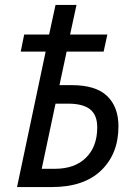

<svg xmlns="http://www.w3.org/2000/svg" viewBox="-20 -758 551 778"><path d="M165 -549H64L78 -618H179L205 -738H290L264 -618H415L400 -549H250L221 -413H271Q368 -413 414 -369Q460 -325 460 -246Q460 -135 390 -67.5Q320 0 190 0H49ZM202 -74Q283 -74 328.5 -119Q374 -164 374 -242Q374 -292 345 -315Q316 -338 256 -338H205L149 -74Z"/></svg>

Font: Noto Sans UI Narrow
Style: Italic
Weight: 400
Width: 4
Italic angle: -12°
Designer: Monotype Design Team
Foundry: Monotype Imaging Inc.
Version: Version 1.001